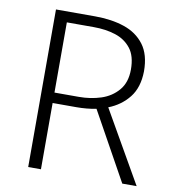

<svg xmlns="http://www.w3.org/2000/svg" viewBox="-78 -748 732 816"><g transform="rotate(10 288.0 -340.0)"><path d="M269 -634Q321 -634 363 -620.5Q405 -607 430.5 -574.5Q456 -542 456 -484Q456 -428 427 -394Q398 -360 353.5 -345.5Q309 -331 258 -331H153V-634ZM98 -680V0H153V-286H256Q277 -286 299 -288Q321 -290 341 -294L504 0H566L389 -309Q443 -330 477 -373Q511 -416 512 -486Q512 -558 480 -600.5Q448 -643 393 -661.5Q338 -680 267 -680Z"/></g></svg>

Font: Catamaran ExtraLight
Style: Regular
Weight: 250
Designer: Pria Ravichandran
Version: Version 2.000